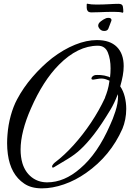

<svg xmlns="http://www.w3.org/2000/svg" viewBox="-20 -899 721 1054"><path d="M210 135Q151 135 113 109Q38 59 23 -53Q21 -68 20 -83Q19 -98 19 -113Q19 -124 19.5 -136Q20 -148 21 -159Q25 -213 39 -264Q53 -315 74 -354Q108 -418 158 -476Q208 -534 266 -580Q329 -628 392 -653.5Q455 -679 512 -679Q584 -679 621.5 -641.5Q659 -604 659 -536Q659 -511 654 -483.5Q649 -456 640 -425Q657 -400 665 -367.5Q673 -335 673 -301Q673 -272 667.5 -244Q662 -216 652 -192Q586 -43 453 50Q395 91 331.5 113Q268 135 210 135ZM239 102Q333 102 420 26Q516 -55 585 -214Q599 -243 613.5 -287.5Q628 -332 628 -370Q628 -376 627 -382Q607 -331 587 -298Q536 -213 496 -161.5Q456 -110 421 -78Q391 -50 352 -26.5Q313 -3 278 18Q274 21 270 21Q266 21 266 16Q266 11 268 8Q273 0 280 -6Q333 -46 384 -102.5Q435 -159 479.5 -225.5Q524 -292 556 -361L558 -368Q563 -379 570 -402Q577 -425 581 -456L566 -462Q547 -470 524 -467L493 -462H490Q482 -462 482 -468Q482 -472 485 -476Q491 -484 503 -487Q513 -488 532.5 -487Q552 -486 576 -478L584 -474Q587 -498 587 -524Q587 -574 572 -611Q557 -648 517 -648Q407 -648 303 -543Q216 -455 150 -304Q122 -241 107.5 -183.5Q93 -126 93 -78Q93 -58 95.5 -39Q98 -20 103 -3Q118 46 154 74Q190 102 239 102ZM552 -729Q532 -729 522 -748Q519 -753 519 -758Q519 -771 533.5 -782Q548 -793 558 -797Q561 -799 565.5 -800Q570 -801 574 -801Q592 -801 592 -789Q592 -785 589 -779Q586 -773 583 -763Q580 -753 574.5 -741Q569 -729 552 -729ZM650 -830Q645 -832 633 -833Q621 -834 604 -834Q585 -834 564.5 -833.5Q544 -833 525 -832Q512 -832 501 -831.5Q490 -831 483 -831Q467 -831 461.5 -838.5Q456 -846 456 -856Q456 -866 456 -873Q456 -881 462 -878Q470 -876 482.5 -875Q495 -874 509 -874Q526 -874 544 -874.5Q562 -875 579 -876Q594 -877 607.5 -877.5Q621 -878 631 -878Q652 -878 654.5 -863Q657 -848 657 -835Q657 -833 655.5 -830.5Q654 -828 650 -830Z"/></svg>

Font: Birthstone Bounce Medium
Style: Regular
Weight: 500
Designer: Robert E. Leuschke
Foundry: Rob Leuschke
Version: Version 1.010; ttfautohint (v1.8.3)